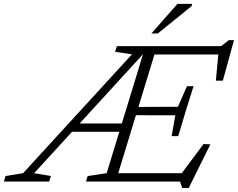

<svg xmlns="http://www.w3.org/2000/svg" viewBox="-93 -936 1226 990"><path d="M83 -43 169.5 -28.5 160.5 0H-73L-64.5 -28.5L26 -43L587.5 -656L500.5 -669L509.5 -698H716.5L503.5 0H350.5L359 -28.5L457 -43L647 -665L650 -662.5ZM847 33.5 835 0H461L475.5 -43H874L830.5 -24.5L956.5 -193.5L991.5 -191.5L880 33.5ZM256.5 -256.5 270.5 -299.5H553L539 -256.5ZM792 -234 811 -341.5 581.5 -342 595 -384.5 824.5 -385.5 871 -491.5H905L864.5 -362.5L826 -234ZM1020 -520 1035 -679.5 1053 -655H666L680 -698H1047L1087 -729H1113.5L1056 -520ZM687.5 -763.5 822 -916H897.5L895 -904.5L721 -763.5Z"/></svg>

Font: Newsreader 9pt Light
Style: Italic
Weight: 300
Italic angle: -17°
Designer: Hugues Gentile
Foundry: Production Type
Version: Version 1.003